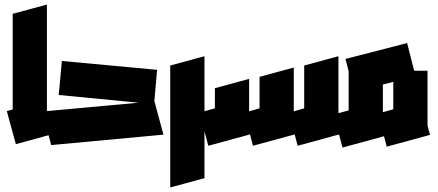

<svg xmlns="http://www.w3.org/2000/svg" viewBox="-20 -640 1932 847"><path d="M50 -4 10 -150 36 -157V-579L187 -620V-150L214 -49Z M206 0 166 -148 591 -187 239 -221 253 -371 673 -332 661 -194 701 -46Z M731 187V-351L882 -392V146Z M899 3 860 -143 928 -162V-251L1079 -292V-149L1125 -162V-301L1276 -342V-149L1322 -162V-351L1473 -392V-90L1484 -49L1293 3L1280 -47L1096 3L1083 -47Z M1491 11 1452 -135 1518 -153V-326L1504 -380L1776 -450L1807 -328H1866V-86L1877 -45L1686 7L1674 -39ZM1669 -145 1715 -158V-279L1669 -267V-146Z"/></svg>

Font: Blaka Ink
Style: Regular
Weight: 400
Designer: Mohamed Gaber
Foundry: Kief Type Foundry
Version: Version 1.003; ttfautohint (v1.8.4.7-5d5b)